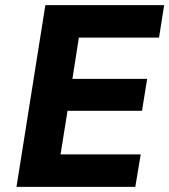

<svg xmlns="http://www.w3.org/2000/svg" viewBox="-20 -725 657 745"><path d="M44 0 156 -705H617L597 -579H286L261 -419H551L531 -295H242L215 -126H526L505 0Z"/></svg>

Font: Nunito Sans 7pt SemiCondensed ExtraBold
Style: Italic
Weight: 800
Width: 4
Italic angle: -9°
Designer: Vernon Adams
Foundry: Vernon Adams
Version: Version 3.101;gftools[0.9.27]